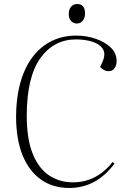

<svg xmlns="http://www.w3.org/2000/svg" viewBox="-20 -921 619 955"><path d="M490 -614Q507 -653 491.5 -677.5Q476 -702 439.5 -713.5Q403 -725 358 -725Q248 -725 181 -632Q114 -539 113 -348Q113 -229 143 -155.5Q173 -82 225 -48Q277 -14 342 -14Q460 -14 540 -115L550 -108Q460 14 324 14Q243 14 183.5 -28Q124 -70 92 -149.5Q60 -229 60 -342Q61 -469 98 -559Q135 -649 202.5 -696.5Q270 -744 359 -744Q409 -744 455 -728.5Q501 -713 530.5 -685Q560 -657 560 -617Q560 -595 549 -581Q538 -567 522 -567Q507 -567 496.5 -573.5Q486 -580 478 -587ZM322 -851Q322 -874 333.5 -887.5Q345 -901 363 -901Q403 -901 403 -854Q403 -833 392 -818.5Q381 -804 362 -804Q345 -804 333.5 -816.5Q322 -829 322 -851Z"/></svg>

Font: Literata 72pt ExtraLight
Style: Italic
Weight: 200
Italic angle: -2°
Designer: Latin by Veronika Burian and Jose Scaglione. Greek by Irene Vlachou. Cyrillic by Vera Evstafieva
Foundry: TypeTogether
Version: Version 3.002